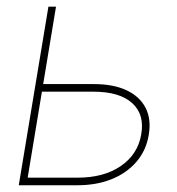

<svg xmlns="http://www.w3.org/2000/svg" viewBox="-20 -549 526 569"><path d="M98.1 -299.8H258.3Q315.9 -299.8 355 -281.5Q394 -263.2 411.4 -229.5Q428.7 -195.8 420.9 -149.9Q413.6 -104 385 -70.3Q356.4 -36.6 311.5 -18.3Q266.6 0 209 0H35.6L123.5 -529.3H146L62 -22.5H210.4Q287.6 -22.5 337.9 -56.9Q388.2 -91.3 398.4 -149.9Q409.2 -209.5 371.8 -243.4Q334.5 -277.3 256.8 -277.3H94.2Z"/></svg>

Font: Inter 24pt Thin
Style: Italic
Weight: 250
Italic angle: -9.3988°
Version: Version 4.001;git-66647c0bb